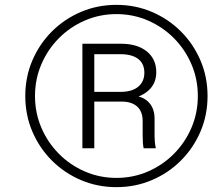

<svg xmlns="http://www.w3.org/2000/svg" viewBox="-20 -755 910 790"><path d="M459 15Q381 15 313 -14Q245 -43 193.5 -94.5Q142 -146 113 -214Q84 -282 84 -360Q84 -438 113 -506Q142 -574 193.5 -625.5Q245 -677 313 -706Q381 -735 459 -735Q537 -735 605 -706Q673 -677 724.5 -625.5Q776 -574 805 -506Q834 -438 834 -360Q834 -282 805 -214Q776 -146 724.5 -94.5Q673 -43 605 -14Q537 15 459 15ZM459 -23Q528 -23 589 -49.5Q650 -76 696 -122.5Q742 -169 768 -230Q794 -291 794 -360Q794 -429 768 -490Q742 -551 696 -597.5Q650 -644 589 -670.5Q528 -697 459 -697Q390 -697 329 -670.5Q268 -644 222 -597.5Q176 -551 150 -490Q124 -429 124 -360Q124 -291 150 -230Q176 -169 222 -122.5Q268 -76 329 -49.5Q390 -23 459 -23ZM319 -145V-575H478Q545 -575 584 -543.5Q623 -512 623 -458Q623 -370 508 -345L514 -361Q561 -363 588.5 -337.5Q616 -312 616 -267V-196Q616 -185 617 -172.5Q618 -160 621 -145H571Q569 -154 568 -167Q567 -180 567 -196V-257Q567 -296 544.5 -316.5Q522 -337 481 -337H355V-377H476Q523 -377 548.5 -398Q574 -419 574 -456Q574 -493 548.5 -512.5Q523 -532 476 -532H368V-145Z"/></svg>

Font: Instrument Sans
Style: Italic
Weight: 400
Italic angle: -13°
Designer: Rodrigo Fuenzalida
Foundry: fragTYPE
Version: Version 1.000;gftools[0.9.28]